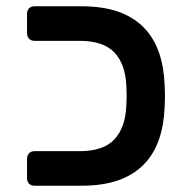

<svg xmlns="http://www.w3.org/2000/svg" viewBox="-20 -591 592 611"><path d="M90 0Q79 0 72.5 -6.5Q66 -13 66 -24V-86Q66 -96 72.5 -103Q79 -110 90 -110H234Q309 -110 344 -147.5Q379 -185 382 -254Q383 -273 383 -285.5Q383 -298 382 -318Q379 -387 344 -424Q309 -461 234 -461H90Q79 -461 72.5 -468Q66 -475 66 -485V-547Q66 -558 72.5 -564.5Q79 -571 90 -571H239Q308 -571 357 -553.5Q406 -536 438 -503Q470 -470 486 -423.5Q502 -377 504 -319Q505 -299 505 -285.5Q505 -272 504 -252Q502 -194 486 -147.5Q470 -101 438 -68Q406 -35 357 -17.5Q308 0 239 0Z"/></svg>

Font: Fz Rubik Med
Style: Regular
Weight: 500
Designer: Hubert and Fischer
Foundry: Hubert and Fischer
Version: Vit hóa bi FontZin.com